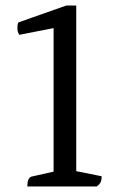

<svg xmlns="http://www.w3.org/2000/svg" viewBox="-20 -675 425 695"><path d="M79 0Q79 -16 83 -25Q87 -34 95 -36L189 -57L174 -38V-610L193 -577L50 -549Q43 -559 43 -573Q43 -579 43.5 -584Q44 -589 47 -594L220 -655H256V-39L238 -59L348 -37Q348 -24 344.5 -16Q341 -8 330 0Z"/></svg>

Font: Petrona
Style: Regular
Weight: 400
Designer: Ringo R. Seeber
Foundry: Ringo R. Seeber
Version: Version 2.001; ttfautohint (v1.8.3)